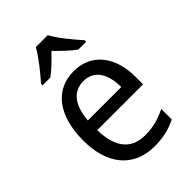

<svg xmlns="http://www.w3.org/2000/svg" viewBox="-228 -861 966 966"><g transform="rotate(-45 255.0 -378.0)"><path d="M300 -766H215C191 -722 140 -659 103 -617V-606H158C189 -628 223 -662 257 -697C291 -662 325 -629 358 -606H413V-617C377 -657 323 -721 300 -766ZM264 -546C132 -546 51 -443 51 -264C51 -94 137 10 284 10C347 10 392 -1 441 -25V-100C391 -75 347 -63 290 -63C193 -63 140 -127 138 -252H464V-306C464 -447 391 -546 264 -546ZM263 -476C342 -476 377 -409 377 -320H139C147 -421 190 -476 263 -476Z"/></g></svg>

Font: Noto Sans Lao SemiCondensed
Style: Regular
Weight: 400
Width: 4
Designer: Monotype Design Team
Foundry: Monotype Imaging Inc.
Version: Version 2.004